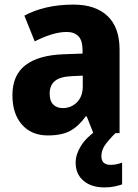

<svg xmlns="http://www.w3.org/2000/svg" viewBox="-20 -579 601 835"><path d="M300 -559Q395 -559 447.5 -509.5Q500 -460 500 -363V0H386L357 -73H353Q322 -30 285.5 -10Q249 10 188 10Q117 10 75.5 -37Q34 -84 34 -165Q34 -252 90.5 -295.5Q147 -339 256 -343L339 -346V-361Q339 -403 321 -421.5Q303 -440 270 -440Q239 -440 203.5 -429Q168 -418 131 -399L86 -511Q128 -534 182 -546.5Q236 -559 300 -559ZM295 -248Q242 -246 219 -227Q196 -208 196 -172Q196 -140 211.5 -124.5Q227 -109 253 -109Q290 -109 315 -134.5Q340 -160 340 -204V-250ZM421 100Q421 138 461 138Q475 138 488.5 135Q502 132 511 128V223Q496 228 477.5 232Q459 236 434 236Q377 236 343 207Q309 178 309 128Q309 93 332 55.5Q355 18 410 -20L482 0Q449 33 435 54.5Q421 76 421 100Z"/></svg>

Font: Noto Sans Lao UI SemCond ExtBd
Style: Regular
Weight: 800
Width: 4
Designer: Monotype Design Team
Foundry: Monotype Imaging Inc.
Version: Version 2.000; ttfautohint (v1.8.4.7-5d5b)